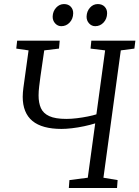

<svg xmlns="http://www.w3.org/2000/svg" viewBox="-20 -948 702 968"><path d="M327 0 330 -40 422.5 -52 460 -326Q434.5 -318 403.8 -311.5Q373 -305 343.2 -301.5Q313.5 -298 290 -298Q241.5 -298 204.8 -308Q168 -318 143.5 -338.2Q119 -358.5 106.8 -389Q94.5 -419.5 94.5 -460Q94.5 -471 95.5 -482.5Q96.5 -494 98 -506L124 -694L62 -703L66.5 -743H281L277.5 -703L203 -694L184 -563Q180.5 -536 177.5 -512Q174.5 -488 174.5 -466.5Q174.5 -429.5 186.2 -403Q198 -376.5 228.5 -362.5Q259 -348.5 314.5 -348.5Q339.5 -348.5 368 -352Q396.5 -355.5 422.8 -360.8Q449 -366 466 -371.5L510 -694L436.5 -703L440.5 -743H662.5L657.5 -703L589 -694L501.5 -52L573 -40L570 0ZM289 -816Q271 -816 258 -830.2Q245 -844.5 245.5 -865Q246.5 -891.5 263.2 -909.5Q280 -927.5 302.5 -927.5Q324.5 -927.5 337 -914Q349.5 -900.5 349 -880.5Q348.5 -853 331.2 -834.5Q314 -816 289 -816ZM460 -816Q442 -816 429 -830.2Q416 -844.5 416.5 -865Q417.5 -891.5 433.8 -909.5Q450 -927.5 473 -927.5Q495 -927.5 507.8 -914Q520.5 -900.5 520 -880.5Q519.5 -853 502.2 -834.5Q485 -816 460 -816Z"/></svg>

Font: Merriweather 7pt Light
Style: Italic
Weight: 300
Italic angle: -7.8°
Designer: Eben Sorkin
Foundry: Eben Sorkin
Version: Version 2.200;gftools[0.9.31]